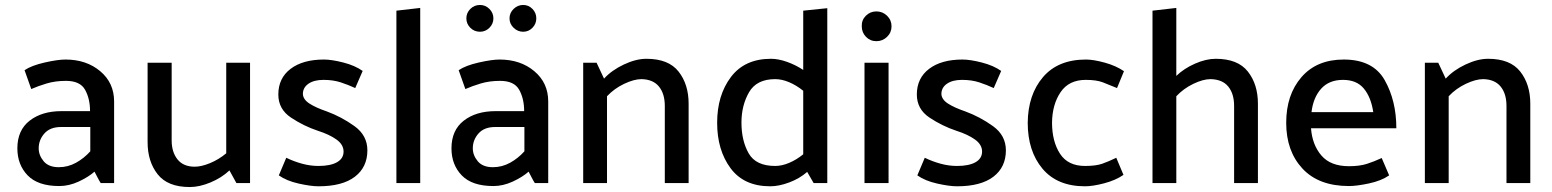

<svg xmlns="http://www.w3.org/2000/svg" viewBox="-20 -738 6257 774"><path d="M136 -140Q136 -112 156 -88Q176 -64 217 -64Q254 -64 286.5 -82Q319 -100 344 -128V-226H226Q182 -226 159 -200Q136 -174 136 -140ZM79 -455Q107 -474 160 -486Q213 -498 244 -498Q328 -498 384 -451Q440 -404 440 -329V0H386Q379 -11 373 -23Q367 -35 361 -46Q336 -24 297 -6Q258 12 219 12Q133 12 91.5 -31Q50 -74 50 -140Q50 -213 99.5 -251.5Q149 -290 228 -290H343Q343 -340 323 -376Q303 -412 246 -412Q203 -412 168 -401.5Q133 -391 106 -379Z M905 -51Q873 -21 828.5 -2.5Q784 16 745 16Q656 16 615.5 -35.5Q575 -87 575 -165V-485H672V-172Q672 -125 695.5 -95.5Q719 -66 765 -66Q792 -66 827 -80.5Q862 -95 892 -120V-485H988V0H933Z M1412 -383Q1384 -396 1353.5 -406Q1323 -416 1284 -416Q1246 -416 1223.5 -400.5Q1201 -385 1201 -359Q1202 -337 1227.5 -320.5Q1253 -304 1297 -289Q1357 -267 1409 -229.5Q1461 -192 1461 -132Q1461 -64 1410.5 -25.5Q1360 13 1264 13Q1233 13 1184 2Q1135 -9 1104 -31L1134 -102Q1165 -87 1198 -78Q1231 -69 1264 -69Q1312 -69 1338.5 -84Q1365 -99 1365 -127Q1365 -155 1336.5 -175.5Q1308 -196 1261 -211Q1204 -230 1153 -264Q1102 -298 1102 -357Q1102 -423 1151.5 -460.5Q1201 -498 1286 -498Q1317 -498 1364 -486Q1411 -474 1442 -452Z M1578 0V-695L1674 -706V0Z M2089 -718Q2111 -718 2126.5 -702Q2142 -686 2142 -664Q2142 -642 2126.5 -626Q2111 -610 2089 -610Q2067 -610 2050.5 -626Q2034 -642 2034 -664Q2034 -686 2050.5 -702Q2067 -718 2089 -718ZM1915 -718Q1937 -718 1953 -702Q1969 -686 1969 -664Q1969 -642 1953 -626Q1937 -610 1915 -610Q1892 -610 1876 -626Q1860 -642 1860 -664Q1860 -686 1876 -702Q1892 -718 1915 -718ZM1886 -140Q1886 -112 1906 -88Q1926 -64 1967 -64Q2004 -64 2036.5 -82Q2069 -100 2094 -128V-226H1976Q1932 -226 1909 -200Q1886 -174 1886 -140ZM1829 -455Q1857 -474 1910 -486Q1963 -498 1994 -498Q2078 -498 2134 -451Q2190 -404 2190 -329V0H2136Q2129 -11 2123 -23Q2117 -35 2111 -46Q2086 -24 2047 -6Q2008 12 1969 12Q1883 12 1841.5 -31Q1800 -74 1800 -140Q1800 -213 1849.5 -251.5Q1899 -290 1978 -290H2093Q2093 -340 2073 -376Q2053 -412 1996 -412Q1953 -412 1918 -401.5Q1883 -391 1856 -379Z M2415 -421Q2446 -455 2495 -478Q2544 -501 2586 -501Q2675 -501 2715.5 -449.5Q2756 -398 2756 -320V0H2660V-311Q2660 -360 2636.5 -389Q2613 -418 2566 -419Q2536 -419 2496 -400Q2456 -381 2427 -350V0H2331V-485H2385Z M3105 -419Q3030 -419 2999.5 -366Q2969 -313 2969 -244Q2969 -171 2998 -120Q3027 -69 3105 -69Q3132 -69 3161.5 -81.5Q3191 -94 3218 -116V-372Q3191 -394 3161.5 -406.5Q3132 -419 3105 -419ZM3315 -705V0H3260L3234 -45Q3203 -18 3161.5 -2.5Q3120 13 3085 13Q2979 13 2925 -60Q2871 -133 2871 -243Q2871 -354 2926.5 -427.5Q2982 -501 3088 -501Q3118 -501 3153 -488.5Q3188 -476 3218 -456V-695Z M3513 -572Q3488 -572 3471 -589.5Q3454 -607 3454 -632Q3453 -657 3470.5 -674.5Q3488 -692 3513 -692Q3538 -692 3556 -674.5Q3574 -657 3574 -632Q3574 -607 3556 -589.5Q3538 -572 3513 -572ZM3465 0V-485H3562V0Z M3986 -383Q3958 -396 3927.5 -406Q3897 -416 3858 -416Q3820 -416 3797.5 -400.5Q3775 -385 3775 -359Q3776 -337 3801.5 -320.5Q3827 -304 3871 -289Q3931 -267 3983 -229.5Q4035 -192 4035 -132Q4035 -64 3984.5 -25.5Q3934 13 3838 13Q3807 13 3758 2Q3709 -9 3678 -31L3708 -102Q3739 -87 3772 -78Q3805 -69 3838 -69Q3886 -69 3912.5 -84Q3939 -99 3939 -127Q3939 -155 3910.5 -175.5Q3882 -196 3835 -211Q3778 -230 3727 -264Q3676 -298 3676 -357Q3676 -423 3725.5 -460.5Q3775 -498 3860 -498Q3891 -498 3938 -486Q3985 -474 4016 -452Z M4357 -416Q4289 -416 4255.5 -366.5Q4222 -317 4221 -244Q4221 -168 4253 -118.5Q4285 -69 4354 -69Q4398 -69 4423.5 -78Q4449 -87 4480 -102L4509 -33Q4477 -11 4431 1Q4385 13 4354 13Q4242 13 4182.5 -58Q4123 -129 4123 -243Q4124 -356 4184.5 -427Q4245 -498 4358 -498Q4388 -498 4433.5 -485.5Q4479 -473 4511 -451L4483 -383Q4452 -396 4426 -406Q4400 -416 4357 -416Z M4722 -432Q4753 -462 4797.5 -481.5Q4842 -501 4881 -501Q4970 -501 5010.5 -449.5Q5051 -398 5051 -320V0H4955V-311Q4955 -360 4931.5 -389Q4908 -418 4860 -419Q4830 -419 4790.5 -400Q4751 -381 4722 -350V0H4626V-695L4722 -706Z M5609 -221H5265Q5270 -154 5307 -111Q5344 -68 5418 -68Q5461 -68 5490.5 -77.5Q5520 -87 5550 -101L5580 -31Q5548 -9 5498.5 1.5Q5449 12 5418 12Q5296 12 5230.5 -58.5Q5165 -129 5165 -243Q5165 -356 5226.5 -427Q5288 -498 5397 -498Q5515 -498 5562 -415Q5609 -332 5609 -221ZM5516 -286Q5507 -346 5478 -381Q5449 -416 5394 -416Q5338 -416 5306 -380.5Q5274 -345 5267 -286Z M5808 -421Q5839 -455 5888 -478Q5937 -501 5979 -501Q6068 -501 6108.5 -449.5Q6149 -398 6149 -320V0H6053V-311Q6053 -360 6029.5 -389Q6006 -418 5959 -419Q5929 -419 5889 -400Q5849 -381 5820 -350V0H5724V-485H5778Z"/></svg>

Font: Palanquin Medium
Style: Regular
Weight: 500
Designer: Pria Ravichandran
Version: Version 1.0.4